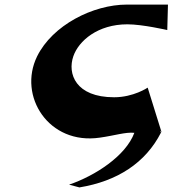

<svg xmlns="http://www.w3.org/2000/svg" viewBox="-20 -603 755 837"><path d="M477.4 -179C309.4 -179 273.2 -282 299.8 -358C323 -425 406.1 -497 535.1 -497C601.1 -497 709.2 -472 709.2 -472L712.2 -583H533.2C385.2 -583 208.4 -493 141.6 -357C57.2 -184 192.4 30 415.5 -3C479.8 -12 527.3 -28 565.7 -24C528.2 77 395.1 163 281.1 202L326.3 214C491.4 187 614.6 107 681.8 -25C680.3 -28 678.7 -31 678.2 -34C681.6 -30 685.7 -24 684.8 -25L623.8 -221C623.8 -221 562.4 -179 477.4 -179ZM684.8 -25Z"/></svg>

Font: Hussar Milosc
Style: Obl
Weight: 700
Foundry: Cannot Into Space Fonts
Version: Version 1.02